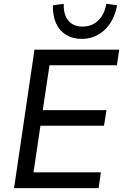

<svg xmlns="http://www.w3.org/2000/svg" viewBox="-20 -977 639 997"><path d="M53 0 159 -719H599L587 -638H237L202 -405H533L520 -324H190L154 -82H504L492 0ZM404 -775Q357 -775 322.5 -796.5Q288 -818 270.5 -857.5Q253 -897 255 -950L311 -957Q309 -902 334.5 -870.5Q360 -839 409 -839Q458 -839 490.5 -871Q523 -903 532 -957L588 -950Q573 -868 523 -821.5Q473 -775 404 -775Z"/></svg>

Font: Nunitoga
Style: Medium Italic
Weight: 500
Italic angle: -9°
Designer: Vernon Adams
Foundry: Vernon Adams
Version: Version 1.0